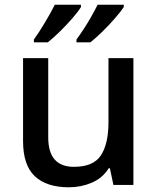

<svg xmlns="http://www.w3.org/2000/svg" viewBox="-20 -786 670 816"><path d="M547 -539V0H462L447 -71H442Q416 -29 370 -9.5Q324 10 273 10Q178 10 128 -37Q78 -84 78 -186V-539H185V-202Q185 -77 294 -77Q377 -77 409 -126Q441 -175 441 -266V-539ZM506 -756Q495 -739 470 -710Q445 -681 416 -652.5Q387 -624 364 -606H305V-618Q319 -637 336 -663Q353 -689 368.5 -716.5Q384 -744 395 -766H506ZM324 -756Q314 -739 289 -710Q264 -681 235 -652.5Q206 -624 183 -606H124V-618Q145 -647 170.5 -689.5Q196 -732 213 -766H324Z"/></svg>

Font: Noto Sans Gurmukhi UI Medium
Style: Regular
Weight: 500
Designer: Jelle Bosma - Monotype Design Team
Foundry: Monotype Imaging Inc.
Version: Version 2.004; ttfautohint (v1.8.4.7-5d5b)